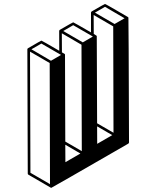

<svg xmlns="http://www.w3.org/2000/svg" viewBox="-20 -853 772 949"><path d="M233.9 75.2H231.9L120.1 10.3Q117.2 8.3 117.2 4.9L115.2 -609.9Q115.7 -613.3 118.7 -614.7Q183.1 -652.3 184.6 -652.3Q186.5 -652.3 272.9 -602.1L272.5 -700.2Q272.9 -703.6 275.9 -705.6Q339.8 -742.7 341.8 -742.7Q343.8 -742.7 429.7 -692.9V-791Q430.2 -794.4 433.1 -796.4Q497.1 -833.5 499 -833.5Q501 -833.5 556.9 -801Q612.8 -768.6 613.3 -768.1V-767.6Q614.3 -767.1 614.7 -766.1Q615.7 -766.1 617.7 -148.9Q617.2 -145.5 614.3 -143.1Q235.8 75.2 233.9 75.2ZM546.4 -734.4 595.7 -762.7 499 -819.3 449.2 -790.5ZM541 -196.8 539.6 -722.7 442.9 -778.8 443.4 -685.1Q455.6 -677.7 455.8 -677.5Q456.1 -677.2 456.5 -677Q457 -676.8 457 -676.5Q457 -676.3 457.3 -676Q457.5 -675.8 457.8 -675.3Q458 -674.8 458.3 -674.3Q458.5 -673.8 460 -243.7ZM460.4 -142.1 534.7 -185.1 460 -228.5ZM389.2 -643.6 439 -672.4 341.8 -728.5 292.5 -699.7ZM384.3 -106 382.8 -631.8 285.6 -688.5 286.1 -594.2Q298.8 -586.9 299.6 -586.2Q300.3 -585.4 300.5 -585Q300.8 -584.5 301.3 -583.7Q301.8 -583 302.7 -153.3ZM303.2 -51.3 377.4 -94.2 302.7 -137.7ZM227.1 57.1 225.6 -541.5 128.4 -597.7 130.4 1ZM231.9 -552.7 281.7 -581.5 184.6 -637.7 135.3 -609.4Z"/></svg>

Font: 3D Isometric
Style: Bold
Weight: 700
Designer: GGBotNet
Foundry: GGBotNet
Version: 1.14